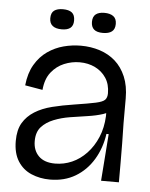

<svg xmlns="http://www.w3.org/2000/svg" viewBox="-50 -707 595 762"><g transform="rotate(5 247.0 -326.0)"><path d="M177 13Q137 13 103 -1.5Q69 -16 49 -47.5Q29 -79 29 -128Q29 -172 45.5 -200Q62 -228 91.5 -246.5Q121 -265 161 -275Q201 -285 247 -292Q305 -301 332.5 -307Q360 -313 368.5 -322Q377 -331 377 -348Q377 -384 360.5 -409Q344 -434 316.5 -447.5Q289 -461 255 -461Q223 -461 193 -448.5Q163 -436 142 -409.5Q121 -383 117 -339L47 -351Q52 -400 72 -434Q92 -468 121.5 -488.5Q151 -509 185 -518Q219 -527 254 -527Q294 -527 329.5 -515.5Q365 -504 391.5 -480.5Q418 -457 433.5 -420.5Q449 -384 449 -334V-235Q450 -196 450.5 -156.5Q451 -117 451 -78Q451 -39 451 0H380Q384 -48 387 -92.5Q390 -137 394 -187H385Q377 -130 349.5 -84.5Q322 -39 278.5 -13Q235 13 177 13ZM192 -52Q227 -52 259 -66Q291 -80 317 -107.5Q343 -135 359 -173Q375 -211 377 -257V-280L404 -289Q391 -273 365 -264.5Q339 -256 304.5 -251Q270 -246 235.5 -240.5Q201 -235 171 -223Q141 -211 122.5 -190.5Q104 -170 104 -134Q104 -97 126.5 -74.5Q149 -52 192 -52ZM336 -585Q312 -585 300.5 -595Q289 -605 289 -625Q289 -646 301 -655.5Q313 -665 335 -665Q358 -665 371 -655.5Q384 -646 384 -625Q384 -604 371.5 -594.5Q359 -585 336 -585ZM172 -585Q148 -585 135.5 -595Q123 -605 123 -625Q123 -647 135.5 -656Q148 -665 170 -665Q194 -665 206 -655.5Q218 -646 218 -624Q218 -604 206.5 -594.5Q195 -585 172 -585Z"/></g></svg>

Font: Bricolage Grotesque 48pt Condensed ExtraBold Light
Style: Regular
Weight: 300
Version: Version 1.000;gftools[0.9.30]